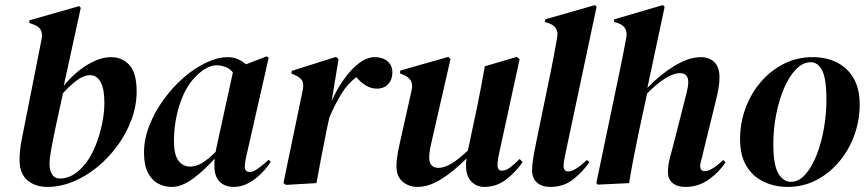

<svg xmlns="http://www.w3.org/2000/svg" viewBox="-20 -721 3409 756"><path d="M167 15Q118 15 87.5 -11.5Q57 -38 57 -92Q57 -128 65.5 -172Q74 -216 83 -260L144 -568Q152 -611 113 -624L95 -631L96 -641L292 -697L298 -690L231 -383Q272 -434 322.5 -465Q373 -496 417 -496Q461 -496 489.5 -465Q518 -434 518 -361Q518 -305 498 -250.5Q478 -196 443 -148Q408 -100 363.5 -63.5Q319 -27 268.5 -6Q218 15 167 15ZM175 -76Q175 -51 185 -34.5Q195 -18 217 -18Q271 -18 319 -80Q339 -106 355.5 -146Q372 -186 381.5 -231Q391 -276 391 -317Q391 -371 376 -398Q361 -425 335 -425Q311 -425 284.5 -406Q258 -387 228 -354L201 -230Q189 -173 182 -134.5Q175 -96 175 -76Z M656 15Q628 15 603 2Q578 -11 562.5 -41Q547 -71 547 -120Q547 -173 568 -226.5Q589 -280 624 -328.5Q659 -377 702 -414.5Q745 -452 791 -474Q837 -496 878 -496Q898 -496 915.5 -488.5Q933 -481 949 -468L1030 -499L1038 -494L951 -111Q944 -83 944 -65Q944 -44 963 -44Q977 -44 995.5 -57Q1014 -70 1038 -92L1046 -84Q1031 -60 1008.5 -37.5Q986 -15 958.5 0Q931 15 900 15Q866 15 845 -5.5Q824 -26 824 -69Q824 -83 825 -96Q785 -51 740.5 -18Q696 15 656 15ZM665 -165Q665 -112 682.5 -88.5Q700 -65 729 -65Q753 -65 777 -80Q801 -95 829 -123Q831 -135 834 -148L897 -436Q884 -452 866 -458Q848 -464 834 -464Q791 -464 744 -413Q707 -372 686 -305Q665 -238 665 -165Z M1106 7 1096 0 1172 -366Q1177 -392 1169 -404.5Q1161 -417 1142 -425L1127 -432L1129 -442L1303 -497L1313 -488L1286 -323Q1307 -371 1335 -410Q1363 -449 1394 -472.5Q1425 -496 1456 -496Q1487 -496 1506 -479.5Q1525 -463 1525 -436Q1525 -408 1508.5 -390Q1492 -372 1464 -372Q1442 -372 1422 -383.5Q1402 -395 1383 -417Q1348 -391 1323 -349.5Q1298 -308 1277 -259L1267 -213Q1256 -160 1246 -107Q1236 -54 1226 0Z M1624 15Q1590 15 1565.5 -5.5Q1541 -26 1541 -67Q1541 -90 1546 -117Q1551 -144 1557 -170L1601 -367Q1610 -406 1574 -424L1555 -432L1556 -443L1745 -497L1754 -489L1684 -183Q1678 -158 1674 -138Q1670 -118 1670 -101Q1670 -79 1680 -69.5Q1690 -60 1706 -60Q1729 -60 1757 -76.5Q1785 -93 1822 -128Q1823 -134 1825 -141L1859 -302Q1867 -341 1874.5 -380.5Q1882 -420 1889 -460L2015 -497L2026 -488L1947 -125Q1939 -90 1939 -70Q1939 -49 1957 -49Q1971 -49 1987 -60.5Q2003 -72 2026 -95L2038 -83Q2013 -46 1974.5 -15.5Q1936 15 1887 15Q1856 15 1835.5 -6.5Q1815 -28 1815 -68Q1815 -83 1817 -97Q1765 -45 1716.5 -15Q1668 15 1624 15Z M2147 15Q2114 15 2094.5 -2Q2075 -19 2075 -51Q2075 -69 2079 -94.5Q2083 -120 2091 -160L2148 -436Q2156 -474 2161.5 -505Q2167 -536 2174 -575Q2181 -615 2142 -629L2125 -635L2127 -645L2323 -701L2329 -694L2206 -114Q2203 -99 2201 -87.5Q2199 -76 2199 -68Q2199 -46 2218 -46Q2243 -46 2291 -91L2301 -83Q2276 -46 2238 -15.5Q2200 15 2147 15Z M2334 6 2328 0 2419 -436Q2427 -474 2433 -504.5Q2439 -535 2446 -573Q2454 -616 2413 -630L2397 -635L2399 -645L2590 -701L2597 -694L2529 -375Q2579 -427 2635.5 -461.5Q2692 -496 2740 -496Q2772 -496 2792.5 -476.5Q2813 -457 2813 -416Q2813 -395 2809 -372.5Q2805 -350 2799 -326L2749 -122Q2745 -103 2741 -89.5Q2737 -76 2737 -68Q2737 -47 2755 -47Q2781 -47 2828 -91L2837 -82Q2813 -45 2772 -15Q2731 15 2679 15Q2646 15 2628 -0.5Q2610 -16 2610 -44Q2610 -65 2615 -87.5Q2620 -110 2627 -134L2672 -310Q2679 -337 2684.5 -359.5Q2690 -382 2690 -398Q2690 -433 2657 -433Q2608 -433 2528 -353L2498 -214Q2485 -153 2475.5 -103.5Q2466 -54 2457 0Z M3082 15Q3030 15 2987 -5.5Q2944 -26 2919 -67.5Q2894 -109 2894 -173Q2894 -237 2915.5 -295Q2937 -353 2976 -398.5Q3015 -444 3067 -470Q3119 -496 3180 -496Q3233 -496 3274.5 -475.5Q3316 -455 3340.5 -414Q3365 -373 3365 -309Q3365 -246 3343.5 -187.5Q3322 -129 3283.5 -83.5Q3245 -38 3193.5 -11.5Q3142 15 3082 15ZM3094 -5Q3125 -5 3150.5 -33.5Q3176 -62 3195 -109.5Q3214 -157 3224 -214.5Q3234 -272 3234 -329Q3234 -412 3217 -444Q3200 -476 3173 -476Q3141 -476 3114 -448Q3087 -420 3067 -373Q3047 -326 3036 -269Q3025 -212 3025 -155Q3025 -70 3045 -37.5Q3065 -5 3094 -5Z"/></svg>

Font: DM Serif Display
Style: Italic
Weight: 400
Italic angle: -12°
Designer: Colophon Foundry, Frank Grießhammer
Foundry: Colophon Foundry
Version: Version 5.100; ttfautohint (v1.8.2)